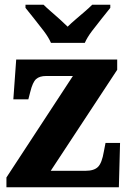

<svg xmlns="http://www.w3.org/2000/svg" viewBox="-20 -786 542 806"><path d="M7 0V-41L286 -467H174Q146 -467 131.5 -454Q117 -441 107 -400L99 -369H36L48 -536H472V-493L193 -69H339Q375 -69 391.5 -85.5Q408 -102 416 -150L423 -186H484L479 0ZM194 -606Q184 -629 164 -655.5Q144 -682 123 -708Q102 -734 87 -753V-766H163Q175 -754 193.5 -738Q212 -722 231 -705Q250 -688 264 -674Q278 -688 298 -705Q318 -722 336.5 -738Q355 -754 367 -766H443V-753Q428 -734 407 -708Q386 -682 366 -655.5Q346 -629 336 -606Z"/></svg>

Font: Noto Serif Thai SemiCondensed ExtraBold
Style: Regular
Weight: 800
Width: 4
Designer: Monotype Design Team
Foundry: Monotype Imaging Inc.
Version: Version 2.002; ttfautohint (v1.8.4.7-5d5b)